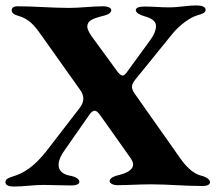

<svg xmlns="http://www.w3.org/2000/svg" viewBox="-25 -677 795 704"><path d="M25 7C65 7 95 1 135 1C159 1 198 3 237 3C252 3 266 -1 266 -10C266 -21 251 -29 236 -32C208 -36 192 -49 190 -68C189 -76 190 -93 207 -119L301 -254C309 -266 316 -271 322 -271C329 -271 336 -264 345 -251L454 -97C460 -88 463 -81 463 -74C463 -51 432 -40 406 -34C394 -31 377 -24 377 -13C377 -4 392 2 404 2C443 2 483 -1 523 -1C527 -1 531 -1 536 -1C594 -1 649 5 719 5C734 5 745 0 745 -9C745 -22 723 -31 709 -34C684 -41 658 -65 637 -95L470 -332C454 -355 456 -366 471 -385L608 -554C633 -584 669 -612 699 -621C713 -625 729 -629 729 -641C729 -653 712 -657 697 -657C657 -657 634 -650 595 -650C557 -650 544 -653 504 -653C486 -653 473 -649 473 -640C473 -629 490 -622 503 -618C535 -609 547 -598 547 -581C547 -568 541 -550 523 -526L440 -412C434 -404 429 -400 425 -400C419 -400 413 -405 406 -414L311 -544C301 -558 295 -572 295 -579C295 -601 314 -609 354 -619C368 -622 383 -629 383 -640C383 -649 368 -654 355 -654C312 -654 271 -648 228 -648C165 -648 100 -654 39 -654C28 -654 18 -650 18 -640C18 -628 28 -623 42 -619C81 -608 101 -584 125 -550L267 -350C286 -325 284 -303 267 -281L146 -124C100 -65 60 -41 22 -30C8 -25 -5 -22 -5 -9C-5 3 9 7 25 7Z"/></svg>

Font: EB Garamond
Style: Bold
Weight: 700
Designer: Georg Duffner and Octavio Pardo
Foundry: Georg Duffner
Version: Version 1.000;PS 001.000;hotconv 1.0.88;makeotf.lib2.5.64775